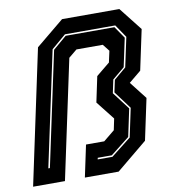

<svg xmlns="http://www.w3.org/2000/svg" viewBox="-119 -770 761 840"><g transform="rotate(-10 261.0 -350.0)"><path d="M-39.5 0 87.5 -597 212.5 -700H467L548 -597L510 -418.5L456 -374L516.5 -296.5L477.5 -113L340.5 0H190.5L220.5 -141.5H301.5L351 -182L361.5 -232.5L297 -314.5L321 -428L381.5 -477.5L392.5 -528L368.5 -558.5H251.5L214.5 -528L102 0ZM40 -67.5H47L155 -574L215.5 -625.5H432L468.5 -572.5L441.5 -446L387.5 -401L375 -342L434 -264.5L408 -142L323.5 -75.5H261L259.5 -68.5H325L414 -138.5L441 -266L382.5 -344.5L394 -398.5L448 -444L476 -575L437 -632.5H213.5L149 -577.5Z"/></g></svg>

Font: Tourney Condensed ExtraBold
Style: Italic
Weight: 800
Width: 3
Italic angle: -12°
Designer: Tyler Finck
Foundry: Etcetera Type Co
Version: Version 1.010; ttfautohint (v1.8.3)